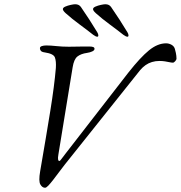

<svg xmlns="http://www.w3.org/2000/svg" viewBox="-20 -870 851 904"><path d="M437 -697Q435 -697 430.5 -699Q426 -701 419 -706Q390 -729 354 -755.5Q318 -782 289 -808Q276 -820 276 -827Q276 -834 287.5 -839Q299 -844 313 -847Q327 -850 334 -850Q352 -850 361 -837Q381 -808 400.5 -778Q420 -748 438 -718Q443 -710 443 -703Q443 -697 437 -697ZM579 -697Q577 -697 572.5 -699Q568 -701 561 -706Q532 -729 496 -755.5Q460 -782 431 -808Q418 -820 418 -827Q418 -834 429.5 -839Q441 -844 455 -847Q469 -850 476 -850Q494 -850 503 -837Q523 -808 542.5 -778Q562 -748 580 -718Q585 -710 585 -703Q585 -697 579 -697ZM192 14Q179 14 170 -1.5Q161 -17 169 -63Q198 -231 217 -349Q236 -467 243 -550Q245 -582 238.5 -599.5Q232 -617 192 -623Q177 -625 172.5 -630.5Q168 -636 168 -643Q168 -650 177 -653Q186 -656 198 -656Q218 -656 245.5 -653Q273 -650 304 -650Q322 -650 340 -650.5Q358 -651 374 -651Q390 -651 401 -651Q413 -651 419 -648.5Q425 -646 425 -640Q425 -633 414.5 -628Q404 -623 390 -621Q361 -617 344.5 -604Q328 -591 322 -553L255 -143Q252 -126 253.5 -119Q255 -112 259 -112Q263 -112 269 -121Q275 -130 288 -146L585 -529Q641 -600 681.5 -633Q722 -666 762 -666Q775 -666 787 -659.5Q799 -653 803 -641Q805 -635 808 -621Q811 -607 811 -593Q811 -589 805 -582Q799 -575 794 -575Q788 -575 778.5 -577Q769 -579 757 -581Q745 -583 731 -583Q712 -583 695.5 -578Q679 -573 665.5 -563.5Q652 -554 640 -540L285 -95Q270 -76 256 -57Q242 -38 229.5 -22Q217 -6 207.5 4Q198 14 192 14Z"/></svg>

Font: EB Garamond
Style: Italic
Weight: 400
Italic angle: -17.2°
Designer: Georg Duffner and Octavio Pardo
Foundry: Georg Duffner
Version: Version 1.001